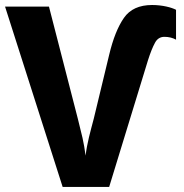

<svg xmlns="http://www.w3.org/2000/svg" viewBox="-20 -740 728 760"><path d="M630.9 -594.2C648.4 -594.2 663.6 -590.3 676.8 -583V-701.2C659.7 -710.4 623 -720.2 582 -720.2C531.2 -720.2 494.1 -703.1 470.7 -669.4C446.8 -635.3 427.2 -586.4 412.1 -522.9L351.1 -270C337.4 -217.8 324.7 -173.8 318.8 -124C315.4 -149.4 311.5 -172.9 306.6 -194.3C301.3 -215.3 295.4 -240.7 288.1 -270L173.8 -713.9H0L228 0H412.1L565.9 -502C575.2 -531.2 584.5 -554.2 593.3 -570.3C601.6 -586.4 614.3 -594.2 630.9 -594.2Z"/></svg>

Font: Avrile Sans
Style: Bold
Weight: 700
Designer: Monotype Design Team, Google (font), Stefan Peev (BGR Cyrillic), Cristiano Sobral (main changes)
Foundry: The Avrile Sans Project Authors
Version: Version 3.110